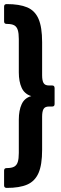

<svg xmlns="http://www.w3.org/2000/svg" viewBox="-21 -747 296 939"><path d="M12 172Q-1 172 -1 160V87Q-1 75 12 75Q36 75 48.5 68Q61 61 66 45Q71 29 71 1V-162Q71 -207 85 -237.5Q99 -268 132 -277Q99 -287 85 -317.5Q71 -348 71 -393V-556Q71 -584 66 -600Q61 -616 49 -623Q37 -630 12 -630Q-1 -630 -1 -642V-715Q-1 -727 12 -727Q74 -727 112 -711Q150 -695 167.5 -654.5Q185 -614 185 -541V-379Q185 -353 192 -341Q199 -329 218 -329H234Q246 -329 246 -316V-238Q246 -226 234 -226H218Q199 -226 192 -214Q185 -202 185 -176V-14Q185 59 167.5 99Q150 139 112.5 155.5Q75 172 12 172Z"/></svg>

Font: Sofia Sans Condensed ExtraBold
Style: Regular
Weight: 800
Designer: Botio Nikoltchev, Ani Petrova
Foundry: lettersoup
Version: Version 4.101